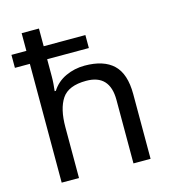

<svg xmlns="http://www.w3.org/2000/svg" viewBox="-112 -852 843 943"><g transform="rotate(-15 309.0 -380.0)"><path d="M173 -760V-670H385V-604H173V-517Q173 -498 171.5 -478.5Q170 -459 168 -443H174Q200 -484 245 -505Q290 -526 342 -526Q439 -526 488 -479Q537 -432 537 -329V0H450V-323Q450 -452 330 -452Q240 -452 206.5 -402Q173 -352 173 -258V0H85V-604H9V-670H85V-760Z"/></g></svg>

Font: Noto Sans Old Italic
Style: Regular
Weight: 400
Designer: Monotype Design Team
Foundry: Monotype Imaging Inc.
Version: Version 2.003; ttfautohint (v1.8.4.7-5d5b)